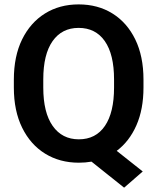

<svg xmlns="http://www.w3.org/2000/svg" viewBox="-20 -741 729 886"><path d="M642.1 -373.5V-336.9Q642.1 -236.8 609.4 -162.6Q576.7 -88.4 518.6 -44.9L638.7 50.3L552.7 125L402.3 4.9Q374 9.8 343.8 9.8Q255.9 9.8 188.2 -32Q120.6 -73.7 82.3 -151.6Q43.9 -229.5 43.9 -336.9V-373.5Q43.9 -481.4 82 -559.1Q120.1 -636.7 187.5 -678.7Q254.9 -720.7 342.8 -720.7Q431.6 -720.7 499 -678.7Q566.4 -636.7 604.2 -559.1Q642.1 -481.4 642.1 -373.5ZM506.3 -336.9V-374.5Q506.3 -490.2 463.6 -551.3Q420.9 -612.3 342.8 -612.3Q265.6 -612.3 222.7 -551.3Q179.7 -490.2 179.7 -374.5V-336.9Q179.7 -221.7 223.1 -159.9Q266.6 -98.1 343.8 -98.1Q421.9 -98.1 464.1 -159.9Q506.3 -221.7 506.3 -336.9Z"/></svg>

Font: Vazirmatn RD UI FD SemiBold
Style: Regular
Weight: 600
Designer: Saber Rastikerdar
Foundry: Saber Rastikerdar
Version: Version 33.003